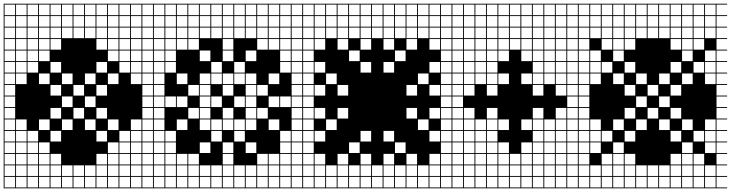

<svg xmlns="http://www.w3.org/2000/svg" viewBox="-20 -900 3978 1045"><path d="M0 125V-879.8H812.5V-875H754.8V-817.3H812.5V-812.5H754.8V-754.8H812.5V-750H754.8V-692.3H812.5V-687.5H754.8V-629.8H812.5V-625H754.8V-567.3H812.5V-562.5H754.8V-504.8H812.5V-500H754.8V-442.3H812.5V-437.5H754.8V-379.8H812.5V-375H754.8V-317.3H812.5V-312.5H754.8V-254.8H812.5V-250H754.8V-192.3H812.5V-187.5H754.8V-129.8H812.5V-125H754.8V-67.3H812.5V-62.5H754.8V-4.8H812.5V0H754.8V57.7H812.5V62.5H754.8V120.2H812.5V125ZM692.3 -817.3H750V-875H692.3ZM504.8 -817.3H562.5V-875H504.8ZM129.8 -817.3H187.5V-875H129.8ZM629.8 -817.3H687.5V-875H629.8ZM379.8 -817.3H437.5V-875H379.8ZM254.8 -817.3H312.5V-875H254.8ZM317.3 -817.3H375V-875H317.3ZM4.8 -817.3H62.5V-875H4.8ZM192.3 -817.3H250V-875H192.3ZM67.3 -817.3H125V-875H67.3ZM442.3 -817.3H500V-875H442.3ZM567.3 -817.3H625V-875H567.3ZM692.3 -754.8H750V-812.5H692.3ZM504.8 -754.8H562.5V-812.5H504.8ZM317.3 -754.8H375V-812.5H317.3ZM129.8 -754.8H187.5V-812.5H129.8ZM629.8 -754.8H687.5V-812.5H629.8ZM379.8 -754.8H437.5V-812.5H379.8ZM254.8 -754.8H312.5V-812.5H254.8ZM192.3 -754.8H250V-812.5H192.3ZM4.8 -754.8H62.5V-812.5H4.8ZM67.3 -754.8H125V-812.5H67.3ZM567.3 -754.8H625V-812.5H567.3ZM442.3 -754.8H500V-812.5H442.3ZM442.3 -692.3H500V-750H442.3ZM67.3 -692.3H125V-750H67.3ZM254.8 -692.3H312.5V-750H254.8ZM567.3 -692.3H625V-750H567.3ZM629.8 -692.3H687.5V-750H629.8ZM4.8 -692.3H62.5V-750H4.8ZM192.3 -692.3H250V-750H192.3ZM129.8 -692.3H187.5V-750H129.8ZM379.8 -692.3H437.5V-750H379.8ZM317.3 -692.3H375V-750H317.3ZM692.3 -692.3H750V-750H692.3ZM504.8 -692.3H562.5V-750H504.8ZM254.8 -629.8H312.5V-687.5H254.8ZM67.3 -629.8H125V-687.5H67.3ZM629.8 -629.8H687.5V-687.5H629.8ZM567.3 -629.8H625V-687.5H567.3ZM4.8 -629.8H62.5V-687.5H4.8ZM129.8 -629.8H187.5V-687.5H129.8ZM692.3 -629.8H750V-687.5H692.3ZM504.8 -629.8H562.5V-687.5H504.8ZM192.3 -629.8H250V-687.5H192.3ZM129.8 -567.3H187.5V-625H129.8ZM192.3 -567.3H250V-625H192.3ZM567.3 -567.3H625V-625H567.3ZM67.3 -567.3H125V-625H67.3ZM629.8 -567.3H687.5V-625H629.8ZM4.8 -567.3H62.5V-625H4.8ZM692.3 -567.3H750V-625H692.3ZM504.8 -504.8H562.5V-562.5H504.8ZM67.3 -504.8H125V-562.5H67.3ZM254.8 -504.8H312.5V-562.5H254.8ZM629.8 -504.8H687.5V-562.5H629.8ZM4.8 -504.8H62.5V-562.5H4.8ZM692.3 -504.8H750V-562.5H692.3ZM129.8 -504.8H187.5V-562.5H129.8ZM192.3 -442.3H250V-500H192.3ZM567.3 -442.3H625V-500H567.3ZM67.3 -442.3H125V-500H67.3ZM442.3 -442.3H500V-500H442.3ZM4.8 -442.3H62.5V-500H4.8ZM692.3 -442.3H750V-500H692.3ZM317.3 -442.3H375V-500H317.3ZM504.8 -379.8H562.5V-437.5H504.8ZM254.8 -379.8H312.5V-437.5H254.8ZM4.8 -379.8H62.5V-437.5H4.8ZM379.8 -379.8H437.5V-437.5H379.8ZM317.3 -317.3H375V-375H317.3ZM442.3 -317.3H500V-375H442.3ZM4.8 -317.3H62.5V-375H4.8ZM379.8 -254.8H437.5V-312.5H379.8ZM4.8 -254.8H62.5V-312.5H4.8ZM254.8 -254.8H312.5V-312.5H254.8ZM504.8 -254.8H562.5V-312.5H504.8ZM317.3 -192.3H375V-250H317.3ZM4.8 -192.3H62.5V-250H4.8ZM692.3 -192.3H750V-250H692.3ZM442.3 -192.3H500V-250H442.3ZM67.3 -192.3H125V-250H67.3ZM567.3 -192.3H625V-250H567.3ZM192.3 -192.3H250V-250H192.3ZM187.5 -187.5H129.8V-129.8H187.5ZM4.8 -129.8H62.5V-187.5H4.8ZM692.3 -129.8H750V-187.5H692.3ZM254.8 -129.8H312.5V-187.5H254.8ZM629.8 -129.8H687.5V-187.5H629.8ZM67.3 -129.8H125V-187.5H67.3ZM504.8 -129.8H562.5V-187.5H504.8ZM129.8 -67.3H187.5V-125H129.8ZM192.3 -67.3H250V-125H192.3ZM4.8 -67.3H62.5V-125H4.8ZM692.3 -67.3H750V-125H692.3ZM567.3 -67.3H625V-125H567.3ZM67.3 -67.3H125V-125H67.3ZM629.8 -67.3H687.5V-125H629.8ZM192.3 -4.8H250V-62.5H192.3ZM4.8 -4.8H62.5V-62.5H4.8ZM692.3 -4.8H750V-62.5H692.3ZM567.3 -4.8H625V-62.5H567.3ZM504.8 -4.8H562.5V-62.5H504.8ZM254.8 -4.8H312.5V-62.5H254.8ZM129.8 -4.8H187.5V-62.5H129.8ZM67.3 -4.8H125V-62.5H67.3ZM629.8 -4.8H687.5V-62.5H629.8ZM254.8 57.7H312.5V0H254.8ZM629.8 57.7H687.5V0H629.8ZM504.8 57.7H562.5V0H504.8ZM129.8 57.7H187.5V0H129.8ZM67.3 57.7H125V0H67.3ZM442.3 57.7H500V0H442.3ZM692.3 57.7H750V0H692.3ZM567.3 57.7H625V0H567.3ZM317.3 57.7H375V0H317.3ZM192.3 57.7H250V0H192.3ZM4.8 57.7H62.5V0H4.8ZM379.8 57.7H437.5V0H379.8ZM504.8 120.2H562.5V62.5H504.8ZM629.8 120.2H687.5V62.5H629.8ZM129.8 120.2H187.5V62.5H129.8ZM67.3 120.2H125V62.5H67.3ZM254.8 120.2H312.5V62.5H254.8ZM692.3 120.2H750V62.5H692.3ZM567.3 120.2H625V62.5H567.3ZM442.3 120.2H500V62.5H442.3ZM317.3 120.2H375V62.5H317.3ZM379.8 120.2H437.5V62.5H379.8ZM192.3 120.2H250V62.5H192.3ZM4.8 120.2H62.5V62.5H4.8Z M812.5 125V-879.8H1625V-875H1567.3V-817.3H1625V-812.5H1567.3V-754.8H1625V-750H1567.3V-692.3H1625V-687.5H1567.3V-629.8H1625V-625H1567.3V-567.3H1625V-562.5H1567.3V-504.8H1625V-500H1567.3V-442.3H1625V-437.5H1567.3V-379.8H1625V-375H1567.3V-317.3H1625V-312.5H1567.3V-254.8H1625V-250H1567.3V-192.3H1625V-187.5H1567.3V-129.8H1625V-125H1567.3V-67.3H1625V-62.5H1567.3V-4.8H1625V0H1567.3V57.7H1625V62.5H1567.3V120.2H1625V125ZM1504.8 -817.3H1562.5V-875H1504.8ZM1442.3 -817.3H1500V-875H1442.3ZM1379.8 -817.3H1437.5V-875H1379.8ZM1317.3 -817.3H1375V-875H1317.3ZM1254.8 -817.3H1312.5V-875H1254.8ZM1192.3 -817.3H1250V-875H1192.3ZM1129.8 -817.3H1187.5V-875H1129.8ZM1067.3 -817.3H1125V-875H1067.3ZM1004.8 -817.3H1062.5V-875H1004.8ZM942.3 -817.3H1000V-875H942.3ZM879.8 -817.3H937.5V-875H879.8ZM817.3 -817.3H875V-875H817.3ZM1129.8 -754.8H1187.5V-812.5H1129.8ZM1317.3 -754.8H1375V-812.5H1317.3ZM817.3 -754.8H875V-812.5H817.3ZM1504.8 -754.8H1562.5V-812.5H1504.8ZM1192.3 -754.8H1250V-812.5H1192.3ZM1067.3 -754.8H1125V-812.5H1067.3ZM1442.3 -754.8H1500V-812.5H1442.3ZM1254.8 -754.8H1312.5V-812.5H1254.8ZM879.8 -754.8H937.5V-812.5H879.8ZM1004.8 -754.8H1062.5V-812.5H1004.8ZM1379.8 -754.8H1437.5V-812.5H1379.8ZM942.3 -754.8H1000V-812.5H942.3ZM817.3 -692.3H875V-750H817.3ZM1129.8 -692.3H1187.5V-750H1129.8ZM1504.8 -692.3H1562.5V-750H1504.8ZM1192.3 -692.3H1250V-750H1192.3ZM1067.3 -692.3H1125V-750H1067.3ZM1254.8 -692.3H1312.5V-750H1254.8ZM879.8 -692.3H937.5V-750H879.8ZM1442.3 -692.3H1500V-750H1442.3ZM1004.8 -692.3H1062.5V-750H1004.8ZM1317.3 -692.3H1375V-750H1317.3ZM1379.8 -692.3H1437.5V-750H1379.8ZM942.3 -692.3H1000V-750H942.3ZM942.3 -629.8H1000V-687.5H942.3ZM1379.8 -629.8H1437.5V-687.5H1379.8ZM817.3 -629.8H875V-687.5H817.3ZM1192.3 -629.8H1250V-687.5H1192.3ZM1004.8 -629.8H1062.5V-687.5H1004.8ZM1442.3 -629.8H1500V-687.5H1442.3ZM1504.8 -629.8H1562.5V-687.5H1504.8ZM879.8 -629.8H937.5V-687.5H879.8ZM817.3 -567.3H875V-625H817.3ZM1192.3 -567.3H1250V-625H1192.3ZM1317.3 -567.3H1375V-625H1317.3ZM1504.8 -567.3H1562.5V-625H1504.8ZM879.8 -567.3H937.5V-625H879.8ZM1067.3 -567.3H1125V-625H1067.3ZM817.3 -504.8H875V-562.5H817.3ZM1129.8 -504.8H1187.5V-562.5H1129.8ZM1504.8 -504.8H1562.5V-562.5H1504.8ZM1254.8 -504.8H1312.5V-562.5H1254.8ZM879.8 -504.8H937.5V-562.5H879.8ZM1067.3 -442.3H1125V-500H1067.3ZM1254.8 -442.3H1312.5V-500H1254.8ZM1317.3 -442.3H1375V-500H1317.3ZM817.3 -442.3H875V-500H817.3ZM1442.3 -442.3H1500V-500H1442.3ZM1192.3 -442.3H1250V-500H1192.3ZM1129.8 -442.3H1187.5V-500H1129.8ZM942.3 -442.3H1000V-500H942.3ZM1067.3 -379.8H1125V-437.5H1067.3ZM1317.3 -379.8H1375V-437.5H1317.3ZM1004.8 -379.8H1062.5V-437.5H1004.8ZM1379.8 -379.8H1437.5V-437.5H1379.8ZM817.3 -379.8H875V-437.5H817.3ZM1192.3 -379.8H1250V-437.5H1192.3ZM1187.5 -375H1129.8V-317.3H1187.5ZM1254.8 -317.3H1312.5V-375H1254.8ZM817.3 -317.3H875V-375H817.3ZM942.3 -317.3H1000V-375H942.3ZM1317.3 -317.3H1375V-375H1317.3ZM1442.3 -317.3H1500V-375H1442.3ZM1067.3 -317.3H1125V-375H1067.3ZM879.8 -317.3H937.5V-375H879.8ZM1504.8 -317.3H1562.5V-375H1504.8ZM1192.3 -254.8H1250V-312.5H1192.3ZM817.3 -254.8H875V-312.5H817.3ZM1067.3 -254.8H1125V-312.5H1067.3ZM1317.3 -254.8H1375V-312.5H1317.3ZM1004.8 -254.8H1062.5V-312.5H1004.8ZM1379.8 -254.8H1437.5V-312.5H1379.8ZM1129.8 -192.3H1187.5V-250H1129.8ZM1254.8 -192.3H1312.5V-250H1254.8ZM817.3 -192.3H875V-250H817.3ZM1067.3 -192.3H1125V-250H1067.3ZM1442.3 -192.3H1500V-250H1442.3ZM1317.3 -192.3H1375V-250H1317.3ZM1192.3 -192.3H1250V-250H1192.3ZM942.3 -192.3H1000V-250H942.3ZM1504.8 -129.8H1562.5V-187.5H1504.8ZM817.3 -129.8H875V-187.5H817.3ZM1254.8 -129.8H1312.5V-187.5H1254.8ZM1129.8 -129.8H1187.5V-187.5H1129.8ZM879.8 -129.8H937.5V-187.5H879.8ZM1504.8 -67.3H1562.5V-125H1504.8ZM1067.3 -67.3H1125V-125H1067.3ZM817.3 -67.3H875V-125H817.3ZM1317.3 -67.3H1375V-125H1317.3ZM1192.3 -67.3H1250V-125H1192.3ZM879.8 -67.3H937.5V-125H879.8ZM817.3 -4.8H875V-62.5H817.3ZM879.8 -4.8H937.5V-62.5H879.8ZM1192.3 -4.8H1250V-62.5H1192.3ZM1379.8 -4.8H1437.5V-62.5H1379.8ZM1004.8 -4.8H1062.5V-62.5H1004.8ZM1504.8 -4.8H1562.5V-62.5H1504.8ZM942.3 -4.8H1000V-62.5H942.3ZM1442.3 -4.8H1500V-62.5H1442.3ZM1067.3 57.7H1125V0H1067.3ZM817.3 57.7H875V0H817.3ZM1442.3 57.7H1500V0H1442.3ZM1317.3 57.7H1375V0H1317.3ZM1192.3 57.7H1250V0H1192.3ZM1254.8 57.7H1312.5V0H1254.8ZM1504.8 57.7H1562.5V0H1504.8ZM1004.8 57.7H1062.5V0H1004.8ZM1129.8 57.7H1187.5V0H1129.8ZM1379.8 57.7H1437.5V0H1379.8ZM942.3 57.7H1000V0H942.3ZM879.8 57.7H937.5V0H879.8ZM1442.3 120.2H1500V62.5H1442.3ZM1067.3 120.2H1125V62.5H1067.3ZM1317.3 120.2H1375V62.5H1317.3ZM1004.8 120.2H1062.5V62.5H1004.8ZM942.3 120.2H1000V62.5H942.3ZM817.3 120.2H875V62.5H817.3ZM1504.8 120.2H1562.5V62.5H1504.8ZM1254.8 120.2H1312.5V62.5H1254.8ZM1129.8 120.2H1187.5V62.5H1129.8ZM1192.3 120.2H1250V62.5H1192.3ZM879.8 120.2H937.5V62.5H879.8ZM1379.8 120.2H1437.5V62.5H1379.8Z M1625 125V-879.8H2437.5V-875H2379.8V-817.3H2437.5V-812.5H2379.8V-754.8H2437.5V-750H2379.8V-692.3H2437.5V-687.5H2379.8V-629.8H2437.5V-625H2379.8V-567.3H2437.5V-562.5H2379.8V-504.8H2437.5V-500H2379.8V-442.3H2437.5V-437.5H2379.8V-379.8H2437.5V-375H2379.8V-317.3H2437.5V-312.5H2379.8V-254.8H2437.5V-250H2379.8V-192.3H2437.5V-187.5H2379.8V-129.8H2437.5V-125H2379.8V-67.3H2437.5V-62.5H2379.8V-4.8H2437.5V0H2379.8V57.7H2437.5V62.5H2379.8V120.2H2437.5V125ZM2317.3 -817.3H2375V-875H2317.3ZM1879.8 -817.3H1937.5V-875H1879.8ZM1942.3 -817.3H2000V-875H1942.3ZM1817.3 -817.3H1875V-875H1817.3ZM2004.8 -817.3H2062.5V-875H2004.8ZM2254.8 -817.3H2312.5V-875H2254.8ZM1754.8 -817.3H1812.5V-875H1754.8ZM2067.3 -817.3H2125V-875H2067.3ZM1692.3 -817.3H1750V-875H1692.3ZM2192.3 -817.3H2250V-875H2192.3ZM2129.8 -817.3H2187.5V-875H2129.8ZM1629.8 -817.3H1687.5V-875H1629.8ZM1692.3 -754.8H1750V-812.5H1692.3ZM1754.8 -754.8H1812.5V-812.5H1754.8ZM1629.8 -754.8H1687.5V-812.5H1629.8ZM2192.3 -754.8H2250V-812.5H2192.3ZM1942.3 -754.8H2000V-812.5H1942.3ZM2317.3 -754.8H2375V-812.5H2317.3ZM2129.8 -754.8H2187.5V-812.5H2129.8ZM1879.8 -754.8H1937.5V-812.5H1879.8ZM2004.8 -754.8H2062.5V-812.5H2004.8ZM2067.3 -754.8H2125V-812.5H2067.3ZM1817.3 -754.8H1875V-812.5H1817.3ZM2254.8 -754.8H2312.5V-812.5H2254.8ZM1629.8 -692.3H1687.5V-750H1629.8ZM1942.3 -692.3H2000V-750H1942.3ZM2192.3 -692.3H2250V-750H2192.3ZM2129.8 -692.3H2187.5V-750H2129.8ZM1879.8 -692.3H1937.5V-750H1879.8ZM1692.3 -692.3H1750V-750H1692.3ZM2317.3 -692.3H2375V-750H2317.3ZM2004.8 -692.3H2062.5V-750H2004.8ZM2254.8 -692.3H2312.5V-750H2254.8ZM1754.8 -692.3H1812.5V-750H1754.8ZM1817.3 -692.3H1875V-750H1817.3ZM2067.3 -692.3H2125V-750H2067.3ZM2067.3 -629.8H2125V-687.5H2067.3ZM1817.3 -629.8H1875V-687.5H1817.3ZM1629.8 -629.8H1687.5V-687.5H1629.8ZM2317.3 -629.8H2375V-687.5H2317.3ZM1692.3 -629.8H1750V-687.5H1692.3ZM2192.3 -629.8H2250V-687.5H2192.3ZM1942.3 -629.8H2000V-687.5H1942.3ZM2129.8 -567.3H2187.5V-625H2129.8ZM1629.8 -567.3H1687.5V-625H1629.8ZM1879.8 -567.3H1937.5V-625H1879.8ZM2067.3 -504.8H2125V-562.5H2067.3ZM2317.3 -504.8H2375V-562.5H2317.3ZM1692.3 -504.8H1750V-562.5H1692.3ZM1629.8 -504.8H1687.5V-562.5H1629.8ZM1942.3 -504.8H2000V-562.5H1942.3ZM1754.8 -442.3H1812.5V-500H1754.8ZM2254.8 -442.3H2312.5V-500H2254.8ZM1629.8 -442.3H1687.5V-500H1629.8ZM1875 -437.5H1817.3V-379.8H1875ZM2317.3 -379.8H2375V-437.5H2317.3ZM1629.8 -379.8H1687.5V-437.5H1629.8ZM2192.3 -379.8H2250V-437.5H2192.3ZM1692.3 -379.8H1750V-437.5H1692.3ZM1629.8 -317.3H1687.5V-375H1629.8ZM2317.3 -254.8H2375V-312.5H2317.3ZM1817.3 -254.8H1875V-312.5H1817.3ZM1629.8 -254.8H1687.5V-312.5H1629.8ZM2192.3 -254.8H2250V-312.5H2192.3ZM1692.3 -254.8H1750V-312.5H1692.3ZM1629.8 -192.3H1687.5V-250H1629.8ZM2254.8 -192.3H2312.5V-250H2254.8ZM1754.8 -192.3H1812.5V-250H1754.8ZM1942.3 -129.8H2000V-187.5H1942.3ZM2317.3 -129.8H2375V-187.5H2317.3ZM1629.8 -129.8H1687.5V-187.5H1629.8ZM2067.3 -129.8H2125V-187.5H2067.3ZM1692.3 -129.8H1750V-187.5H1692.3ZM1629.8 -67.3H1687.5V-125H1629.8ZM1879.8 -67.3H1937.5V-125H1879.8ZM2129.8 -67.3H2187.5V-125H2129.8ZM1942.3 -4.8H2000V-62.5H1942.3ZM2192.3 -4.8H2250V-62.5H2192.3ZM1692.3 -4.8H1750V-62.5H1692.3ZM1817.3 -4.8H1875V-62.5H1817.3ZM2067.3 -4.8H2125V-62.5H2067.3ZM2317.3 -4.8H2375V-62.5H2317.3ZM1629.8 -4.8H1687.5V-62.5H1629.8ZM2129.8 57.7H2187.5V0H2129.8ZM1754.8 57.7H1812.5V0H1754.8ZM1817.3 57.7H1875V0H1817.3ZM1692.3 57.7H1750V0H1692.3ZM2254.8 57.7H2312.5V0H2254.8ZM2067.3 57.7H2125V0H2067.3ZM1879.8 57.7H1937.5V0H1879.8ZM2317.3 57.7H2375V0H2317.3ZM2004.8 57.7H2062.5V0H2004.8ZM1942.3 57.7H2000V0H1942.3ZM1629.8 57.7H1687.5V0H1629.8ZM2192.3 57.7H2250V0H2192.3ZM2129.8 120.2H2187.5V62.5H2129.8ZM2192.3 120.2H2250V62.5H2192.3ZM1754.8 120.2H1812.5V62.5H1754.8ZM1817.3 120.2H1875V62.5H1817.3ZM1692.3 120.2H1750V62.5H1692.3ZM2254.8 120.2H2312.5V62.5H2254.8ZM2067.3 120.2H2125V62.5H2067.3ZM1879.8 120.2H1937.5V62.5H1879.8ZM2317.3 120.2H2375V62.5H2317.3ZM2004.8 120.2H2062.5V62.5H2004.8ZM1942.3 120.2H2000V62.5H1942.3ZM1629.8 120.2H1687.5V62.5H1629.8Z M2437.5 125V-879.8H3125V-875H3067.3V-817.3H3125V-812.5H3067.3V-754.8H3125V-750H3067.3V-692.3H3125V-687.5H3067.3V-629.8H3125V-625H3067.3V-567.3H3125V-562.5H3067.3V-504.8H3125V-500H3067.3V-442.3H3125V-437.5H3067.3V-379.8H3125V-375H3067.3V-317.3H3125V-312.5H3067.3V-254.8H3125V-250H3067.3V-192.3H3125V-187.5H3067.3V-129.8H3125V-125H3067.3V-67.3H3125V-62.5H3067.3V-4.8H3125V0H3067.3V57.7H3125V62.5H3067.3V120.2H3125V125ZM3004.8 -817.3H3062.5V-875H3004.8ZM2504.8 -817.3H2562.5V-875H2504.8ZM2942.3 -817.3H3000V-875H2942.3ZM2879.8 -817.3H2937.5V-875H2879.8ZM2692.3 -817.3H2750V-875H2692.3ZM2567.3 -817.3H2625V-875H2567.3ZM2817.3 -817.3H2875V-875H2817.3ZM2629.8 -817.3H2687.5V-875H2629.8ZM2442.3 -817.3H2500V-875H2442.3ZM2754.8 -817.3H2812.5V-875H2754.8ZM3004.8 -754.8H3062.5V-812.5H3004.8ZM2504.8 -754.8H2562.5V-812.5H2504.8ZM2942.3 -754.8H3000V-812.5H2942.3ZM2692.3 -754.8H2750V-812.5H2692.3ZM2567.3 -754.8H2625V-812.5H2567.3ZM2879.8 -754.8H2937.5V-812.5H2879.8ZM2754.8 -754.8H2812.5V-812.5H2754.8ZM2442.3 -754.8H2500V-812.5H2442.3ZM2817.3 -754.8H2875V-812.5H2817.3ZM2629.8 -754.8H2687.5V-812.5H2629.8ZM2817.3 -692.3H2875V-750H2817.3ZM2442.3 -692.3H2500V-750H2442.3ZM2754.8 -692.3H2812.5V-750H2754.8ZM2629.8 -692.3H2687.5V-750H2629.8ZM2879.8 -692.3H2937.5V-750H2879.8ZM2942.3 -692.3H3000V-750H2942.3ZM2692.3 -692.3H2750V-750H2692.3ZM2567.3 -692.3H2625V-750H2567.3ZM3004.8 -692.3H3062.5V-750H3004.8ZM2504.8 -692.3H2562.5V-750H2504.8ZM2504.8 -629.8H2562.5V-687.5H2504.8ZM2692.3 -629.8H2750V-687.5H2692.3ZM2754.8 -629.8H2812.5V-687.5H2754.8ZM2817.3 -629.8H2875V-687.5H2817.3ZM2442.3 -629.8H2500V-687.5H2442.3ZM2629.8 -629.8H2687.5V-687.5H2629.8ZM2879.8 -629.8H2937.5V-687.5H2879.8ZM2942.3 -629.8H3000V-687.5H2942.3ZM3004.8 -629.8H3062.5V-687.5H3004.8ZM2567.3 -629.8H2625V-687.5H2567.3ZM2567.3 -567.3H2625V-625H2567.3ZM3004.8 -567.3H3062.5V-625H3004.8ZM2942.3 -567.3H3000V-625H2942.3ZM2629.8 -567.3H2687.5V-625H2629.8ZM2879.8 -567.3H2937.5V-625H2879.8ZM2442.3 -567.3H2500V-625H2442.3ZM2817.3 -567.3H2875V-625H2817.3ZM2692.3 -567.3H2750V-625H2692.3ZM2504.8 -567.3H2562.5V-625H2504.8ZM2567.3 -504.8H2625V-562.5H2567.3ZM3004.8 -504.8H3062.5V-562.5H3004.8ZM2942.3 -504.8H3000V-562.5H2942.3ZM2629.8 -504.8H2687.5V-562.5H2629.8ZM2442.3 -504.8H2500V-562.5H2442.3ZM2879.8 -504.8H2937.5V-562.5H2879.8ZM2504.8 -504.8H2562.5V-562.5H2504.8ZM2567.3 -442.3H2625V-500H2567.3ZM3004.8 -442.3H3062.5V-500H3004.8ZM2942.3 -442.3H3000V-500H2942.3ZM2629.8 -442.3H2687.5V-500H2629.8ZM2442.3 -442.3H2500V-500H2442.3ZM2879.8 -442.3H2937.5V-500H2879.8ZM2692.3 -442.3H2750V-500H2692.3ZM2504.8 -442.3H2562.5V-500H2504.8ZM2817.3 -442.3H2875V-500H2817.3ZM3004.8 -379.8H3062.5V-437.5H3004.8ZM2629.8 -379.8H2687.5V-437.5H2629.8ZM2442.3 -379.8H2500V-437.5H2442.3ZM2879.8 -379.8H2937.5V-437.5H2879.8ZM2504.8 -379.8H2562.5V-437.5H2504.8ZM2442.3 -317.3H2500V-375H2442.3ZM2687.5 -312.5H2629.8V-254.8H2687.5ZM2504.8 -254.8H2562.5V-312.5H2504.8ZM3004.8 -254.8H3062.5V-312.5H3004.8ZM2442.3 -254.8H2500V-312.5H2442.3ZM2879.8 -254.8H2937.5V-312.5H2879.8ZM2504.8 -192.3H2562.5V-250H2504.8ZM2567.3 -192.3H2625V-250H2567.3ZM2817.3 -192.3H2875V-250H2817.3ZM3004.8 -192.3H3062.5V-250H3004.8ZM2692.3 -192.3H2750V-250H2692.3ZM2442.3 -192.3H2500V-250H2442.3ZM2879.8 -192.3H2937.5V-250H2879.8ZM2942.3 -192.3H3000V-250H2942.3ZM2629.8 -192.3H2687.5V-250H2629.8ZM2504.8 -129.8H2562.5V-187.5H2504.8ZM2567.3 -129.8H2625V-187.5H2567.3ZM3004.8 -129.8H3062.5V-187.5H3004.8ZM2442.3 -129.8H2500V-187.5H2442.3ZM2879.8 -129.8H2937.5V-187.5H2879.8ZM2629.8 -129.8H2687.5V-187.5H2629.8ZM2942.3 -129.8H3000V-187.5H2942.3ZM2567.3 -67.3H2625V-125H2567.3ZM2504.8 -67.3H2562.5V-125H2504.8ZM2817.3 -67.3H2875V-125H2817.3ZM3004.8 -67.3H3062.5V-125H3004.8ZM2442.3 -67.3H2500V-125H2442.3ZM2692.3 -67.3H2750V-125H2692.3ZM2879.8 -67.3H2937.5V-125H2879.8ZM2629.8 -67.3H2687.5V-125H2629.8ZM2942.3 -67.3H3000V-125H2942.3ZM2754.8 -4.8H2812.5V-62.5H2754.8ZM2567.3 -4.8H2625V-62.5H2567.3ZM2942.3 -4.8H3000V-62.5H2942.3ZM2692.3 -4.8H2750V-62.5H2692.3ZM2629.8 -4.8H2687.5V-62.5H2629.8ZM2879.8 -4.8H2937.5V-62.5H2879.8ZM3004.8 -4.8H3062.5V-62.5H3004.8ZM2504.8 -4.8H2562.5V-62.5H2504.8ZM2817.3 -4.8H2875V-62.5H2817.3ZM2442.3 -4.8H2500V-62.5H2442.3ZM2942.3 57.7H3000V0H2942.3ZM2567.3 57.7H2625V0H2567.3ZM2692.3 57.7H2750V0H2692.3ZM2879.8 57.7H2937.5V0H2879.8ZM2754.8 57.7H2812.5V0H2754.8ZM3004.8 57.7H3062.5V0H3004.8ZM2504.8 57.7H2562.5V0H2504.8ZM2629.8 57.7H2687.5V0H2629.8ZM2817.3 57.7H2875V0H2817.3ZM2442.3 57.7H2500V0H2442.3ZM2942.3 120.2H3000V62.5H2942.3ZM2567.3 120.2H2625V62.5H2567.3ZM2692.3 120.2H2750V62.5H2692.3ZM2879.8 120.2H2937.5V62.5H2879.8ZM3004.8 120.2H3062.5V62.5H3004.8ZM2754.8 120.2H2812.5V62.5H2754.8ZM2629.8 120.2H2687.5V62.5H2629.8ZM2817.3 120.2H2875V62.5H2817.3ZM2442.3 120.2H2500V62.5H2442.3ZM2504.8 120.2H2562.5V62.5H2504.8Z M3125 125V-879.8H3937.5V-875H3879.8V-817.3H3937.5V-812.5H3879.8V-754.8H3937.5V-750H3879.8V-692.3H3937.5V-687.5H3879.8V-629.8H3937.5V-625H3879.8V-567.3H3937.5V-562.5H3879.8V-504.8H3937.5V-500H3879.8V-442.3H3937.5V-437.5H3879.8V-379.8H3937.5V-375H3879.8V-317.3H3937.5V-312.5H3879.8V-254.8H3937.5V-250H3879.8V-192.3H3937.5V-187.5H3879.8V-129.8H3937.5V-125H3879.8V-67.3H3937.5V-62.5H3879.8V-4.8H3937.5V0H3879.8V57.7H3937.5V62.5H3879.8V120.2H3937.5V125ZM3817.3 -817.3H3875V-875H3817.3ZM3504.8 -817.3H3562.5V-875H3504.8ZM3379.8 -817.3H3437.5V-875H3379.8ZM3754.8 -817.3H3812.5V-875H3754.8ZM3567.3 -817.3H3625V-875H3567.3ZM3317.3 -817.3H3375V-875H3317.3ZM3129.8 -817.3H3187.5V-875H3129.8ZM3629.8 -817.3H3687.5V-875H3629.8ZM3254.8 -817.3H3312.5V-875H3254.8ZM3692.3 -817.3H3750V-875H3692.3ZM3442.3 -817.3H3500V-875H3442.3ZM3192.3 -817.3H3250V-875H3192.3ZM3817.3 -754.8H3875V-812.5H3817.3ZM3442.3 -754.8H3500V-812.5H3442.3ZM3504.8 -754.8H3562.5V-812.5H3504.8ZM3754.8 -754.8H3812.5V-812.5H3754.8ZM3379.8 -754.8H3437.5V-812.5H3379.8ZM3567.3 -754.8H3625V-812.5H3567.3ZM3317.3 -754.8H3375V-812.5H3317.3ZM3629.8 -754.8H3687.5V-812.5H3629.8ZM3129.8 -754.8H3187.5V-812.5H3129.8ZM3254.8 -754.8H3312.5V-812.5H3254.8ZM3692.3 -754.8H3750V-812.5H3692.3ZM3192.3 -754.8H3250V-812.5H3192.3ZM3192.3 -692.3H3250V-750H3192.3ZM3817.3 -692.3H3875V-750H3817.3ZM3442.3 -692.3H3500V-750H3442.3ZM3692.3 -692.3H3750V-750H3692.3ZM3504.8 -692.3H3562.5V-750H3504.8ZM3379.8 -692.3H3437.5V-750H3379.8ZM3567.3 -692.3H3625V-750H3567.3ZM3317.3 -692.3H3375V-750H3317.3ZM3629.8 -692.3H3687.5V-750H3629.8ZM3254.8 -692.3H3312.5V-750H3254.8ZM3129.8 -692.3H3187.5V-750H3129.8ZM3754.8 -692.3H3812.5V-750H3754.8ZM3754.8 -629.8H3812.5V-687.5H3754.8ZM3629.8 -629.8H3687.5V-687.5H3629.8ZM3317.3 -629.8H3375V-687.5H3317.3ZM3254.8 -629.8H3312.5V-687.5H3254.8ZM3379.8 -629.8H3437.5V-687.5H3379.8ZM3692.3 -629.8H3750V-687.5H3692.3ZM3129.8 -629.8H3187.5V-687.5H3129.8ZM3317.3 -567.3H3375V-625H3317.3ZM3129.8 -567.3H3187.5V-625H3129.8ZM3692.3 -567.3H3750V-625H3692.3ZM3817.3 -567.3H3875V-625H3817.3ZM3192.3 -567.3H3250V-625H3192.3ZM3754.8 -504.8H3812.5V-562.5H3754.8ZM3629.8 -504.8H3687.5V-562.5H3629.8ZM3254.8 -504.8H3312.5V-562.5H3254.8ZM3129.8 -504.8H3187.5V-562.5H3129.8ZM3379.8 -504.8H3437.5V-562.5H3379.8ZM3817.3 -504.8H3875V-562.5H3817.3ZM3192.3 -504.8H3250V-562.5H3192.3ZM3192.3 -442.3H3250V-500H3192.3ZM3317.3 -442.3H3375V-500H3317.3ZM3129.8 -442.3H3187.5V-500H3129.8ZM3692.3 -442.3H3750V-500H3692.3ZM3567.3 -442.3H3625V-500H3567.3ZM3817.3 -442.3H3875V-500H3817.3ZM3442.3 -442.3H3500V-500H3442.3ZM3629.8 -379.8H3687.5V-437.5H3629.8ZM3379.8 -379.8H3437.5V-437.5H3379.8ZM3129.8 -379.8H3187.5V-437.5H3129.8ZM3504.8 -379.8H3562.5V-437.5H3504.8ZM3442.3 -317.3H3500V-375H3442.3ZM3567.3 -317.3H3625V-375H3567.3ZM3129.8 -317.3H3187.5V-375H3129.8ZM3504.8 -254.8H3562.5V-312.5H3504.8ZM3379.8 -254.8H3437.5V-312.5H3379.8ZM3129.8 -254.8H3187.5V-312.5H3129.8ZM3629.8 -254.8H3687.5V-312.5H3629.8ZM3442.3 -192.3H3500V-250H3442.3ZM3129.8 -192.3H3187.5V-250H3129.8ZM3817.3 -192.3H3875V-250H3817.3ZM3567.3 -192.3H3625V-250H3567.3ZM3317.3 -192.3H3375V-250H3317.3ZM3192.3 -192.3H3250V-250H3192.3ZM3692.3 -192.3H3750V-250H3692.3ZM3129.8 -129.8H3187.5V-187.5H3129.8ZM3817.3 -129.8H3875V-187.5H3817.3ZM3379.8 -129.8H3437.5V-187.5H3379.8ZM3754.8 -129.8H3812.5V-187.5H3754.8ZM3629.8 -129.8H3687.5V-187.5H3629.8ZM3192.3 -129.8H3250V-187.5H3192.3ZM3254.8 -129.8H3312.5V-187.5H3254.8ZM3692.3 -67.3H3750V-125H3692.3ZM3129.8 -67.3H3187.5V-125H3129.8ZM3817.3 -67.3H3875V-125H3817.3ZM3192.3 -67.3H3250V-125H3192.3ZM3317.3 -67.3H3375V-125H3317.3ZM3187.5 -62.5H3129.8V-4.8H3187.5ZM3692.3 -4.8H3750V-62.5H3692.3ZM3254.8 -4.8H3312.5V-62.5H3254.8ZM3317.3 -4.8H3375V-62.5H3317.3ZM3754.8 -4.8H3812.5V-62.5H3754.8ZM3629.8 -4.8H3687.5V-62.5H3629.8ZM3379.8 -4.8H3437.5V-62.5H3379.8ZM3692.3 57.7H3750V0H3692.3ZM3317.3 57.7H3375V0H3317.3ZM3254.8 57.7H3312.5V0H3254.8ZM3754.8 57.7H3812.5V0H3754.8ZM3629.8 57.7H3687.5V0H3629.8ZM3192.3 57.7H3250V0H3192.3ZM3379.8 57.7H3437.5V0H3379.8ZM3817.3 57.7H3875V0H3817.3ZM3567.3 57.7H3625V0H3567.3ZM3442.3 57.7H3500V0H3442.3ZM3129.8 57.7H3187.5V0H3129.8ZM3504.8 57.7H3562.5V0H3504.8ZM3692.3 120.2H3750V62.5H3692.3ZM3317.3 120.2H3375V62.5H3317.3ZM3254.8 120.2H3312.5V62.5H3254.8ZM3379.8 120.2H3437.5V62.5H3379.8ZM3754.8 120.2H3812.5V62.5H3754.8ZM3192.3 120.2H3250V62.5H3192.3ZM3629.8 120.2H3687.5V62.5H3629.8ZM3817.3 120.2H3875V62.5H3817.3ZM3567.3 120.2H3625V62.5H3567.3ZM3442.3 120.2H3500V62.5H3442.3ZM3504.8 120.2H3562.5V62.5H3504.8ZM3129.8 120.2H3187.5V62.5H3129.8Z"/></svg>

Font: Yarndings 12 Charted
Style: Regular
Weight: 400
Designer: Sarah Cadigan-Fried
Version: Version 1.000; ttfautohint (v1.8.4.7-5d5b)